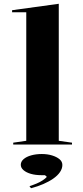

<svg xmlns="http://www.w3.org/2000/svg" viewBox="-20 -765 439 1016"><path d="M291 -20 361 -10V0H50V-10L119 -20V-700H44V-711L291 -745ZM144 231 136 220Q155 214 173 206.5Q191 199 205.5 189.5Q220 180 228 171L218 162H199Q168 162 143.5 155Q119 148 104.5 135.5Q90 123 90 107Q90 90 105 77Q120 64 145.5 57Q171 50 201 50Q231 50 255.5 57.5Q280 65 295 77.5Q310 90 310 108Q310 127 297.5 145.5Q285 164 262 180Q239 196 209 209Q179 222 144 231Z"/></svg>

Font: Kalnia SemiExpanded
Style: Regular
Weight: 400
Width: 6
Designer: Frida Medrano
Foundry: Frida Medrano
Version: Version 1.105